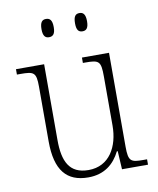

<svg xmlns="http://www.w3.org/2000/svg" viewBox="-84 -805 723 880"><g transform="rotate(-10 277.5 -364.5)"><path d="M346 -654C363 -654 374 -664 374 -696C374 -729 363 -739 346 -739C328 -739 318 -729 318 -696C318 -664 328 -654 346 -654ZM190 -654C208 -654 219 -664 219 -696C219 -729 208 -739 190 -739C173 -739 162 -729 162 -696C162 -664 173 -654 190 -654ZM256 10C331 10 377 -29 405 -85H409L414 0H535V-25H518C460 -25 448 -30 448 -99V-536H322V-511H332C397 -511 406 -506 406 -433V-205C406 -107 360 -23 263 -23C173 -23 146 -85 146 -183V-536H15V-511H30C94 -511 105 -506 105 -439V-184C105 -49 156 10 256 10Z"/></g></svg>

Font: Noto Serif Ethiopic SemiCondensed ExtraLight
Style: Regular
Weight: 200
Width: 4
Designer: Monotype Design Team
Foundry: Monotype Imaging Inc.
Version: Version 2.102